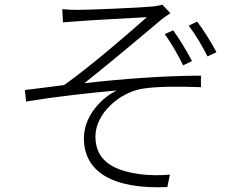

<svg xmlns="http://www.w3.org/2000/svg" viewBox="-20 -771 1040 817"><path d="M717 -642 681 -626C710 -586 739 -535 759 -493L797 -511C773 -558 740 -610 717 -642ZM819 -679 783 -662C812 -624 842 -573 863 -531L901 -549C877 -595 842 -649 819 -679ZM245 -732 248 -676C264 -677 291 -679 317 -681C359 -685 560 -695 605 -698C542 -642 371 -493 253 -409C204 -403 139 -394 86 -388L91 -339C219 -360 363 -376 477 -386C417 -358 337 -281 337 -183C337 -40 459 35 692 25L703 -28C668 -25 625 -23 567 -31C476 -45 386 -79 386 -190C386 -289 490 -379 589 -394C647 -403 738 -404 835 -400V-449C681 -449 498 -435 339 -417C424 -484 593 -625 667 -688C677 -696 696 -709 705 -715L671 -751C660 -748 643 -744 625 -743C572 -738 358 -729 315 -729C287 -729 265 -730 245 -732Z"/></svg>

Font: Noto Sans Japanese Light
Style: Regular
Weight: 300
Designer: Ryoko NISHIZUKA (kana & ideographs); Paul D. Hunt (Latin, Greek & Cyrillic); Wenlong ZHANG (bopomofo); Sandoll Communica
Foundry: Adobe Systems Incorporated
Version: Version 1.000;PS 1;hotconv 1.0.78;makeotf.lib2.5.61930